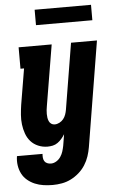

<svg xmlns="http://www.w3.org/2000/svg" viewBox="-68 -763 630 1018"><g transform="rotate(-5 246.5 -254.0)"><path d="M171 213Q146 213 122 209.5Q98 206 76.5 197Q55 188 37 173Q19 158 8.5 137.5Q-2 117 -5.5 93Q-9 69 -5 44H131Q130 54 131 64.5Q132 75 137 83Q142 91 151.5 95Q161 99 171 99Q186 99 200 90.5Q214 82 223 68.5Q232 55 236.5 40.5Q241 26 244 11L254 -50Q246 -37 236.5 -26Q227 -15 215 -6.5Q203 2 189 5Q175 8 161 8Q135 8 111.5 -2Q88 -12 72 -30Q56 -48 47.5 -72Q39 -96 36 -121Q33 -146 35 -172Q37 -198 41 -225L73 -416H54V-530H230L176 -206Q174 -196 173 -185.5Q172 -175 172 -164.5Q172 -154 173.5 -144.5Q175 -135 179 -126Q183 -117 191 -111.5Q199 -106 209 -106Q222 -106 234.5 -112.5Q247 -119 255.5 -129.5Q264 -140 268.5 -153Q273 -166 275 -178L333 -530H471L379 30Q375 54 367 78Q359 102 345 124Q331 146 311 163.5Q291 181 268 192.5Q245 204 220 208.5Q195 213 171 213ZM156 -639V-721H456V-639Z"/></g></svg>

Font: Iosevka Slab Heavy
Style: Italic
Weight: 900
Italic angle: -9°
Monospace: yes
Designer: Belleve Invis
Foundry: Belleve Invis
Version: Version 11.1.0; ttfautohint (v1.8.3)